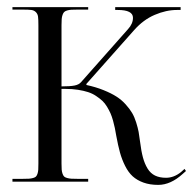

<svg xmlns="http://www.w3.org/2000/svg" viewBox="-20 -511 550 540"><path d="M164 -261H153V-51Q153 -40.2 153.5 -33.9Q154 -27.5 156 -22.1Q158 -16.8 160.5 -14.4Q163 -12 168.8 -10.4Q174.5 -8.8 180.8 -8.4Q187 -8 198 -8H228V0H15V-8H44Q55 -8 61.2 -8.4Q67.5 -8.8 73.1 -10.4Q78.8 -12 81.1 -14.4Q83.5 -16.8 85.4 -22.1Q87.2 -27.5 87.6 -33.9Q88 -40.2 88 -51V-440Q88 -456.2 87 -464Q86 -471.8 80.9 -476.9Q75.8 -482 68 -483Q60.2 -484 44 -484H15V-491H228V-484H198Q187 -484 180.6 -483.6Q174.2 -483.2 168.6 -481.5Q163 -479.8 160.4 -477.1Q157.8 -474.5 155.9 -469.1Q154 -463.8 153.5 -457.2Q153 -450.8 153 -440V-268Q177.2 -268 189.8 -270.5Q202.2 -273 208 -280L340 -429Q354 -444.2 354 -461Q354 -483 311 -483H304V-491H488V-483H478Q447.2 -483 415.1 -469.2Q383 -455.5 357 -426L223 -275V-272Q249.8 -266.2 271.2 -257.5Q292.8 -248.8 307.5 -239.4Q322.2 -230 333.6 -217.2Q345 -204.5 351.6 -193.2Q358.2 -182 363 -166.6Q367.8 -151.2 369.9 -139.8Q372 -128.2 374 -112Q377.2 -86 382 -68.2Q386.8 -50.5 395 -37Q403.2 -23.5 416.1 -17.2Q429 -11 447 -11Q469 -11 489 -27L499 -36L503 -30L494 -22Q460 9 425 9Q401.5 9 383.5 2.5Q365.5 -4 353.2 -15.1Q341 -26.2 331.9 -44.4Q322.8 -62.5 317.4 -82.1Q312 -101.8 307 -129Q304.8 -142 303 -150.9Q301.2 -159.8 297.9 -171.8Q294.5 -183.8 290.8 -192.2Q287 -200.8 281 -210.8Q275 -220.8 267.8 -227.5Q260.5 -234.2 250.2 -241.1Q240 -248 227.6 -252Q215.2 -256 199.1 -258.5Q183 -261 164 -261Z"/></svg>

Font: FogtwoNo5
Style: Regular
Weight: 400
Designer: gluk (gluksza@wp.pl)
Foundry: gluk (gluksza@wp.pl)
Version: Version 0.87